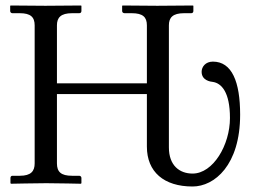

<svg xmlns="http://www.w3.org/2000/svg" viewBox="-20 -666 940 698"><path d="M514 -133C514 -41 576 12 680 12C760 12 853 -66 853 -249C853 -369 823 -442 754 -442C727 -442 713 -423 713 -405C713 -374 744 -369 755 -368C784 -363 816 -333 816 -237C816 -139 755 -35 680 -35C633 -35 594 -64 594 -130V-574C594 -602 608 -618 649 -618H675C680 -618 683 -621 683 -626V-645L681 -646C681 -646 588 -645 552 -645C513 -645 426 -646 426 -646L424 -645V-626C424 -621 428 -618 433 -618H459C499 -618 514 -604 514 -574V-363H187V-574C187 -602 201 -618 242 -618H268C273 -618 276 -621 276 -626V-645L274 -646C274 -646 181 -645 145 -645C106 -645 19 -646 19 -646L17 -645V-626C17 -621 21 -618 25 -618H52C91 -618 106 -604 106 -574V-72C106 -44 93 -27 52 -27H25C21 -27 18 -24 18 -19V0L20 2C20 2 113 0 148 0C188 0 274 2 274 2L276 0V-19C276 -24 272 -27 268 -27H242C202 -27 187 -41 187 -72V-324H514Z"/></svg>

Font: Libertinus Sans
Style: Regular
Weight: 400
Designer: Philipp H. Poll, Khaled Hosny
Foundry: Caleb Maclennan
Version: Version 7.050;RELEASE